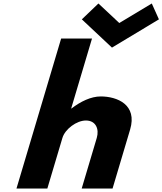

<svg xmlns="http://www.w3.org/2000/svg" viewBox="-20 -1081 931 1101"><path d="M74.5 0H251.5L337.9 -290C353 -341 419.6 -390 472.6 -390C529.6 -390 550 -341 534.9 -290L448.5 0H625.5L726.1 -338C768.7 -481 651.7 -528 557.7 -528C501.7 -528 442.1 -499 390.2 -459H388.2L507.6 -860H330.6ZM891.3 -970 850.4 -1061 664.1 -949 544.4 -1061 449.3 -970 622.1 -808Z"/></svg>

Font: Hussar
Style: BdOblThree
Weight: 700
Foundry: Cannot Into Space Fonts
Version: Version 2.00